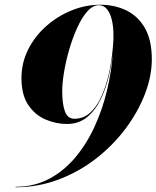

<svg xmlns="http://www.w3.org/2000/svg" viewBox="-20 -780 660 810"><path d="M70.5 -450Q70.5 -515 99 -571.5Q127.5 -628 175.5 -670.2Q223.5 -712.5 282.5 -736.2Q341.5 -760 402.5 -760Q464 -760 513.5 -735.8Q563 -711.5 591.8 -660.8Q620.5 -610 620.5 -530Q620.5 -459 591.5 -383.5Q562.5 -308 510 -237.8Q457.5 -167.5 385.8 -111.5Q314 -55.5 227.5 -22.8Q141 10 45.5 10V8Q123.5 8 186.2 -25Q249 -58 297 -115Q345 -172 378.5 -244.8Q412 -317.5 431.2 -397.5Q450.5 -477.5 456 -556.5Q451 -510.5 439 -458.8Q427 -407 404.8 -361Q382.5 -315 347.5 -286Q312.5 -257 262.5 -257Q216 -257 171.8 -276Q127.5 -295 99 -337.5Q70.5 -380 70.5 -450ZM242.5 -396Q242.5 -340.5 254 -309.8Q265.5 -279 294 -279Q331 -279 358 -302.5Q385 -326 403.5 -364Q422 -402 433.8 -447Q445.5 -492 451.2 -535.8Q457 -579.5 458.5 -613Q458.5 -615.5 458.5 -618V-634Q458.5 -666 452.2 -694.2Q446 -722.5 432.2 -740.2Q418.5 -758 397 -758Q371.5 -758 348.2 -731.8Q325 -705.5 305.8 -663Q286.5 -620.5 272.2 -571.5Q258 -522.5 250.2 -476Q242.5 -429.5 242.5 -396Z"/></svg>

Font: Bodoni* 96
Style: Bold Italic
Weight: 700
Italic angle: -13°
Version: Version 2.2